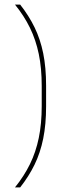

<svg xmlns="http://www.w3.org/2000/svg" viewBox="-20 -695 308 833"><path d="M161 -322Q161 -399.5 148.2 -460.8Q135.5 -522 110 -574.2Q84.5 -626.5 45 -675H67.5Q105 -627.5 130 -576.2Q155 -525 167.5 -463.5Q180 -402 180 -323.5V-233.5Q180 -155.5 167.5 -93.8Q155 -32 130 19.2Q105 70.5 67.5 118H45Q84.5 69 110 17Q135.5 -35 148.2 -96.5Q161 -158 161 -235Z"/></svg>

Font: Anek Gurmukhi Thin
Style: Regular
Weight: 250
Designer: Sarang Kulkarni (Gurmukhi), Yesha Goshar (Latin)
Foundry: Ek Type
Version: Version 1.003